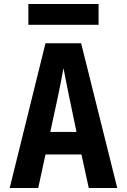

<svg xmlns="http://www.w3.org/2000/svg" viewBox="-20 -948 640 968"><path d="M28.8 0 209.4 -730H389L571.2 0H427.6L390.6 -169.4H209.5L172.6 0ZM233.5 -282.7H365.7L327.5 -466.1Q319.2 -508 311.4 -546.4Q303.7 -584.7 300 -604.5Q296.3 -584.7 289.4 -546.8Q282.5 -508.9 273.3 -467.1ZM123 -823V-927.7H477V-823Z"/></svg>

Font: JetBrains Mono
Style: Regular
Weight: 400
Monospace: yes
Designer: Philipp Nurullin, Konstantin Bulenkov
Foundry: JetBrains
Version: Version 2.305